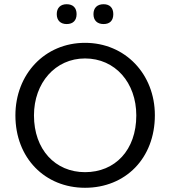

<svg xmlns="http://www.w3.org/2000/svg" viewBox="-20 -881 807 910"><path d="M383 9C574 9 714 -130 714 -335C714 -529 574 -678 383 -678C192 -678 53 -529 53 -334C53 -132 193 9 383 9ZM383 -65C242 -65 141 -172 141 -334C141 -488 242 -604 383 -604C526 -604 626 -489 626 -334C626 -169 525 -65 383 -65ZM471 -767C501 -767 517 -784 517 -814C517 -844 500 -861 471 -861C441 -861 423 -844 423 -814C423 -784 441 -767 471 -767ZM296 -767C326 -767 343 -784 343 -814C343 -844 326 -861 296 -861C267 -861 249 -844 249 -814C249 -784 267 -767 296 -767Z"/></svg>

Font: SN Pro Book
Style: Regular
Weight: 350
Designer: Tobias Whetton
Foundry: Supernotes
Version: Version 1.003;Glyphs 3.3 (3324)